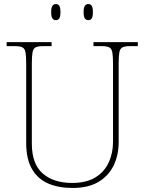

<svg xmlns="http://www.w3.org/2000/svg" viewBox="-20 -923 719 953"><path d="M340 10Q271 10 219.5 -12Q168 -34 139 -83.5Q110 -133 110 -214V-606Q110 -645 106.5 -663.5Q103 -682 91 -688Q79 -694 54 -694H13V-714H236V-694H194Q169 -694 157 -688Q145 -682 141.5 -663.5Q138 -645 138 -606V-210Q138 -110 191.5 -62.5Q245 -15 338 -15Q409 -15 453.5 -42.5Q498 -70 519.5 -116.5Q541 -163 541 -219V-606Q541 -645 537.5 -663.5Q534 -682 522 -688Q510 -694 485 -694H444V-714H664V-694H625Q600 -694 588 -688Q576 -682 572.5 -663.5Q569 -645 569 -606V-218Q569 -153 544 -101.5Q519 -50 468.5 -20Q418 10 340 10ZM418 -823Q408 -823 401.5 -831Q395 -839 395 -863Q395 -886 401.5 -894.5Q408 -903 418 -903Q429 -903 435 -894.5Q441 -886 441 -863Q441 -839 435 -831Q429 -823 418 -823ZM257 -823Q247 -823 240.5 -831Q234 -839 234 -863Q234 -886 240.5 -894.5Q247 -903 257 -903Q268 -903 274 -894.5Q280 -886 280 -863Q280 -839 274 -831Q268 -823 257 -823Z"/></svg>

Font: Noto Serif Thin
Style: Regular
Weight: 100
Designer: Monotype Design Team
Foundry: Monotype Imaging Inc.
Version: Version 2.015